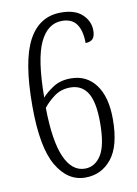

<svg xmlns="http://www.w3.org/2000/svg" viewBox="-84 -779 601 845"><g transform="rotate(-10 217.0 -357.0)"><path d="M229 10Q150 10 101.5 -73Q53 -156 53 -340Q53 -541 102 -632.5Q151 -724 248 -724Q311 -724 343 -693.5Q375 -663 375 -622Q375 -595 364 -584Q353 -573 332 -573Q332 -627 311.5 -657Q291 -687 246 -687Q182 -687 147 -613.5Q112 -540 111 -368Q128 -388 160.5 -409.5Q193 -431 240 -431Q311 -431 351.5 -376.5Q392 -322 392 -223Q392 -103 346.5 -46.5Q301 10 229 10ZM234 -29Q279 -29 306.5 -72.5Q334 -116 334 -218Q334 -310 308 -351Q282 -392 231 -392Q189 -392 158 -368.5Q127 -345 110 -322Q112 -173 144 -101Q176 -29 234 -29Z"/></g></svg>

Font: Noto Serif Sinhala ExtraCondensed Light
Style: Regular
Weight: 300
Width: 2
Designer: Jelle Bosma - Monotype Design Team
Foundry: Monotype Imaging Inc.
Version: Version 2.007; ttfautohint (v1.8.4.7-5d5b)